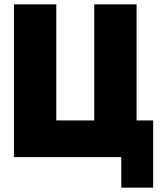

<svg xmlns="http://www.w3.org/2000/svg" viewBox="-20 -720 732 880"><path d="M606 -700V-168H682V140H536V0H44V-700H238V-168H412V-700Z"/></svg>

Font: Tektur ExtraBold
Style: Regular
Weight: 800
Designer: Adam Jagosz
Foundry: Adam Jagosz
Version: Version 1.005;gftools[0.9.30]